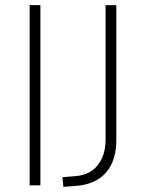

<svg xmlns="http://www.w3.org/2000/svg" viewBox="-20 -725 571 751"><path d="M96 0V-705H138V0ZM228 6 224 -32 275 -36Q313 -39 339 -57Q365 -75 379 -106.5Q393 -138 393 -179V-705H435V-177Q435 -124 417 -85Q399 -46 364 -24Q329 -2 278 2Z"/></svg>

Font: Nunito Sans 12pt ExtraLight ExtraLight
Style: Regular
Weight: 250
Version: Version 3.101;gftools[0.9.27]